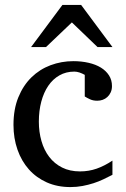

<svg xmlns="http://www.w3.org/2000/svg" viewBox="-20 -740 506 772"><path d="M432.1 -37.1Q415 -28.3 396.2 -19.3Q377.4 -10.3 356.2 -3.4Q335 3.4 311.8 7.8Q288.6 12.2 263.2 12.2Q210.4 12.2 168.2 -6.6Q126 -25.4 96.2 -58.8Q66.4 -92.3 50.3 -138.2Q34.2 -184.1 34.2 -237.8Q34.2 -300.8 53.7 -348.6Q73.2 -396.5 106.4 -429Q139.6 -461.4 183.3 -477.8Q227.1 -494.1 274.9 -494.1Q307.6 -494.1 336.2 -487.5Q364.7 -481 385.5 -468.3Q406.2 -455.6 418.2 -437Q430.2 -418.5 430.2 -394Q430.2 -379.4 425 -368.4Q419.9 -357.4 411.6 -349.9Q403.3 -342.3 392.8 -338.6Q382.3 -335 371.1 -335Q354.5 -335 342.3 -340.6Q330.1 -346.2 320.8 -352.1V-439Q310.5 -444.8 299.6 -448.5Q288.6 -452.1 278.8 -452.1Q245.6 -452.1 219 -437Q192.4 -421.9 174.1 -395Q155.8 -368.2 146 -331.3Q136.2 -294.4 136.2 -251Q136.2 -209.5 146.7 -172.9Q157.2 -136.2 178 -109.1Q198.7 -82 229.7 -66.4Q260.7 -50.8 301.8 -50.8Q336.9 -50.8 368.4 -61.8Q399.9 -72.8 432.1 -94.2ZM372.1 -550.8 269 -649.9 165 -550.8H105L231 -720.2H306.2L432.1 -550.8Z"/></svg>

Font: Charis SIL Phon
Style: Regular
Weight: 400
Foundry: SIL International
Version: Version 5.000